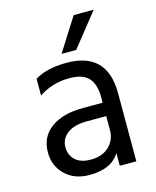

<svg xmlns="http://www.w3.org/2000/svg" viewBox="-109 -792 711 873"><g transform="rotate(-15 246.0 -355.5)"><path d="M228 -61Q282 -61 314 -91.5Q346 -122 346 -169V-234H258Q194 -234 162 -209Q130 -184 130 -146Q130 -108 155 -84.5Q180 -61 228 -61ZM347 -60Q308 5 205 5Q134 5 90.5 -37Q47 -79 47 -143Q47 -216 102.5 -256.5Q158 -297 254 -297H346V-323Q346 -383 319 -413.5Q292 -444 228 -444Q147 -444 84 -401V-480Q141 -515 234 -515Q425 -515 425 -321V0H347ZM292 -560H223L322 -716H416Z"/></g></svg>

Font: Hind Madurai
Style: Regular
Weight: 400
Designer: Jyotish Sonowal
Foundry: Indian Type Foundry
Version: Version 1.001;PS 1.0;hotconv 1.0.86;makeotf.lib2.5.63406; tt